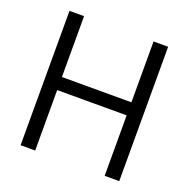

<svg xmlns="http://www.w3.org/2000/svg" viewBox="-125 -820 924 940"><g transform="rotate(20 337.0 -350.0)"><path d="M80 -700H156V-383H518V-700H594V0H518V-315H156V0H80Z"/></g></svg>

Font: Chakra Petch
Style: Regular
Weight: 400
Designer: Katatrad Aksorn Co.,Ltd.
Foundry: Cadson Demak Co.,Ltd.
Version: Version 1.000; ttfautohint (v1.6)